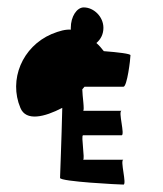

<svg xmlns="http://www.w3.org/2000/svg" viewBox="-20 -750 440 518"><path d="M35 -459C50 -422 100 -434 148 -459C146 -370 142 -276 142 -270C142 -260 303 -252 313 -252C323 -252 303 -319 313 -319H204C210 -319 198 -385 204 -385H308C318 -385 298 -451 308 -451H204C209 -451 202 -492 202 -509C204 -511 206 -514 208 -516H313C323 -516 332 -591 332 -601C332 -605 299 -609 260 -612C254 -620 247 -628 240 -634C252 -644 259 -658 259 -675C259 -705 233 -730 206 -730C187 -730 171 -705 171 -675V-670C157 -671 141 -667 119 -658C40 -624 3 -535 35 -459Z"/></svg>

Font: Ampere
Style: SCUltCnd
Weight: 400
Version: Version 1